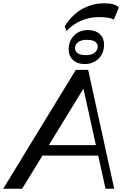

<svg xmlns="http://www.w3.org/2000/svg" viewBox="-73 -1159 775 1179"><path d="M-53.3 0 392.5 -730H468.4L628.3 0H574.9L431.2 -652.2L458.6 -646L62.9 0ZM161.8 -203.5 173.9 -267.9H548.6L536.4 -203.5ZM447.3 -765.7Q402.1 -765.7 374.7 -791.2Q347.3 -816.6 348.8 -861.9Q350.4 -909.8 383.1 -942.1Q415.8 -974.4 467.2 -974.4Q512.7 -974.4 540 -949.3Q567.3 -924.2 565.7 -879.8Q564.1 -828.3 530.5 -797Q496.9 -765.7 447.3 -765.7ZM454.3 -820.4Q491.3 -820.4 509 -836.3Q526.7 -852.3 527 -872.2Q527.3 -891.1 511.4 -902.7Q495.6 -914.4 460.6 -914.4Q425 -914.4 406.4 -900Q387.8 -885.6 387.5 -863.9Q387.2 -844.8 403.6 -832.6Q420 -820.4 454.3 -820.4ZM335.4 -968.5 323.9 -997.6Q372.7 -1072.8 435.5 -1105.8Q498.3 -1138.9 567.9 -1138.9Q600.5 -1138.9 622.4 -1132.4Q644.4 -1125.8 656.9 -1113.4L626.6 -1039.2Q611.5 -1046.7 587.2 -1050.4Q562.9 -1054 532.8 -1054Q480.2 -1054 429.1 -1033.5Q378 -1013.1 335.4 -968.5Z"/></svg>

Font: Savate ExtraLight
Style: Italic
Weight: 200
Italic angle: -11°
Designer: Max Esnée
Foundry: Plomb Type
Version: Version 2.000